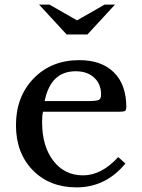

<svg xmlns="http://www.w3.org/2000/svg" viewBox="-20 -800 613 830"><path d="M491 -121 522 -93Q437 10 311 10Q194 10 121.5 -64.5Q49 -139 49 -259Q49 -382 125.5 -461Q202 -540 323 -540Q419 -540 472.5 -487Q526 -434 526 -337Q526 -324 520.5 -320.5Q515 -317 495 -317H166Q162 -302 162 -272Q162 -168 210.5 -105Q259 -42 339 -42Q419 -42 491 -121ZM173 -363H357Q397 -363 407 -368Q417 -373 417 -391Q417 -437 387 -464.5Q357 -492 307 -492Q199 -492 173 -363ZM358 -651H268L149 -780H194L313 -712L432 -780H477Z"/></svg>

Font: Libre Baskerville
Style: Regular
Weight: 400
Designer: Pablo Impallari, Rodrigo Fuenzalida
Foundry: Pablo Impallari, Rodrigo Fuenzalida
Version: Version 1.000